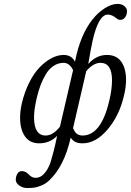

<svg xmlns="http://www.w3.org/2000/svg" viewBox="-20 -718 665 975"><path d="M211.9 -29.8Q248.5 -29.8 284.2 -74.2L351.1 -361.8Q333 -398.9 303.2 -398.9Q275.9 -398.9 252.9 -384Q230 -369.1 213.9 -342.8Q197.8 -316.4 186.5 -286.9Q175.3 -257.3 167 -222.2Q152.8 -162.1 152.8 -123Q152.8 -29.8 211.9 -29.8ZM490.2 -398.9Q454.1 -398.9 418 -356.9L351.1 -67.9Q359.4 -45.9 371.3 -37.8Q383.3 -29.8 398.9 -29.8Q494.1 -29.8 535.2 -208Q548.8 -264.6 548.8 -310.1Q548.8 -398.9 490.2 -398.9ZM338.9 -19Q306.6 125.5 230 198.2Q211.9 215.3 189.5 224.4Q167 233.4 152.3 235.1Q137.7 236.8 117.2 236.8Q96.2 236.8 78.1 224.1Q60.1 211.4 60.1 194.8Q60.1 178.7 67.9 164.8Q75.7 150.9 90.8 150.9Q102.1 150.9 111.3 156.2Q120.6 161.6 126.2 168Q131.8 174.3 140.6 179.7Q149.4 185.1 160.2 185.1Q185.5 185.1 203.1 165Q211.4 155.8 212.9 153.3Q215.3 150.9 223.6 136.2Q231.9 121.6 237.3 104Q242.7 86.4 251.7 52.2Q260.7 18.1 270 -27.8Q232.4 9.8 179.2 9.8Q131.3 9.8 106.7 -25.6Q82 -61 82 -120.1Q82 -154.3 90.8 -192.9Q104.5 -251 128.4 -298.6Q152.3 -346.2 181.4 -376.2Q210.4 -406.2 241.7 -422.6Q272.9 -439 303.2 -439Q342.8 -439 360.8 -404.8Q387.2 -540 448.2 -617.2Q475.6 -652.8 511 -675.5Q546.4 -698.2 576.2 -698.2Q600.1 -698.2 612.5 -686.3Q625 -674.3 625 -663.1Q625 -642.6 615.2 -629.9Q605.5 -617.2 590.8 -617.2Q580.1 -617.2 574.2 -623Q549.3 -644 527.8 -644Q480 -644 450.2 -510.7Q442.4 -477.5 428.2 -393.1Q469.2 -439 522.9 -439Q571.3 -439 595.7 -404.8Q620.1 -370.6 620.1 -312Q620.1 -275.4 609.9 -233.9Q586.4 -131.3 526.6 -60.8Q466.8 9.8 398.9 9.8Q377.9 9.8 364 3.4Q350.1 -2.9 338.9 -19Z"/></svg>

Font: Linux Libertine G
Style: Italic
Weight: 400
Italic angle: -12°
Designer: Philipp H. Poll
Foundry: Philipp H. Poll
Version: Version 5.1.3